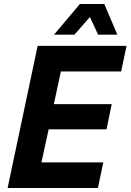

<svg xmlns="http://www.w3.org/2000/svg" viewBox="-20 -939 652 959"><path d="M18 0 168 -710H612L585 -582H284L249 -419H538L512 -293H223L187 -128H496L469 0ZM250 -766 379 -919H501L566 -766H470L429 -854L352 -766Z"/></svg>

Font: Geist Mono
Style: Bold Italic
Weight: 700
Italic angle: -12°
Monospace: yes
Designer: Basement.studio, Andrés Briganti, Mateo Zaragoza
Foundry: Basement.studio, Vercel, Andrés Briganti, Guido Ferreyra, Mateo Zaragoza
Version: Version 1.500; ttfautohint (v1.8.4.7-5d5b)